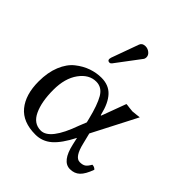

<svg xmlns="http://www.w3.org/2000/svg" viewBox="-190 -809 946 946"><g transform="rotate(45 283.0 -336.0)"><path d="M282.2 -682.1Q298.3 -682.1 311.3 -671.6Q324.2 -661.1 324.2 -647Q324.2 -635.7 317.9 -628.9L226.1 -506.8Q220.2 -499 213.9 -499Q199.7 -499 200.2 -512.2Q200.2 -516.1 202.1 -522L253.9 -665Q260.3 -682.1 282.2 -682.1ZM390.1 -182.1 403.8 -127Q421.9 -48.8 457 -48.8Q476.1 -48.8 487.1 -55.9Q498 -63 509.8 -84Q524.9 -84 534.2 -73.2Q518.1 -28.3 498 -9.3Q478 9.8 446.8 9.8Q392.6 9.8 371.1 -86.9L362.8 -124Q326.7 -53.2 290.3 -21.7Q253.9 9.8 206.1 9.8Q118.2 9.8 75.2 -42.7Q32.2 -95.2 32.2 -187Q32.2 -250 51.5 -297.1Q70.8 -344.2 102.8 -369.6Q134.8 -395 169.4 -407Q204.1 -418.9 238.8 -418.9Q289.6 -418.9 319.8 -386.5Q350.1 -354 365.2 -290Q367.2 -280.8 370.6 -288.6Q371.1 -289.6 371.6 -291.5L417 -414.1Q423.8 -414.1 439.9 -411.6Q456.1 -409.2 463.1 -409.2Q470.2 -409.2 487.1 -411.6Q503.9 -414.1 509.8 -414.1ZM342.8 -211.9 337.9 -231.9Q318.8 -310.1 296.4 -348.6Q273.9 -387.2 233.9 -387.2Q184.1 -387.2 148.4 -338.1Q112.8 -289.1 112.8 -209Q112.8 -126 137 -74.5Q161.1 -22.9 210.9 -22.9Q273.9 -22.9 327.1 -172.9Z"/></g></svg>

Font: Linux Libertine Display
Style: Regular
Weight: 400
Designer: Philipp H. Poll
Foundry: Philipp H. Poll
Version: Version 5.0.9